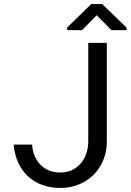

<svg xmlns="http://www.w3.org/2000/svg" viewBox="-20 -924 649 954"><path d="M418.5 -710.9H510.7V-216.3Q509.8 -167 491.9 -125.5Q474.1 -84 443.4 -54Q412.6 -23.9 370.8 -7.1Q329.1 9.8 279.8 9.8Q230 9.8 189.2 -5.4Q148.4 -20.5 118.4 -48.6Q88.4 -76.7 70.3 -116.5Q52.2 -156.2 47.9 -205.6H139.6Q141.1 -175.8 151.6 -150.4Q162.1 -125 180.2 -106.2Q198.2 -87.4 223.4 -77.1Q248.5 -66.9 279.8 -66.9Q312 -66.9 337.4 -78.9Q362.8 -90.8 380.6 -111.3Q398.4 -131.8 408 -158.9Q417.5 -186 418.5 -216.3ZM608.9 -786.6V-774.4H533.7L460.4 -848.1L387.7 -774.4H313.5V-787.1L433.1 -903.8H487.8Z"/></svg>

Font: Roboto Mono
Style: Regular
Weight: 400
Designer: Google
Version: Version 2.000985; 2015; ttfautohint (v1.3)